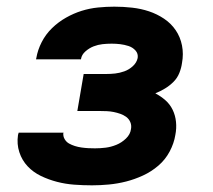

<svg xmlns="http://www.w3.org/2000/svg" viewBox="-20 -548 640 576"><path d="M256 8Q229 8 202.5 6Q176 4 151 -2.5Q126 -9 103 -20Q80 -31 63 -49Q46 -67 38 -91.5Q30 -116 34 -143L36 -150H171L170 -149Q169 -139 174 -130.5Q179 -122 187 -117.5Q195 -113 204.5 -110Q214 -107 224.5 -105.5Q235 -104 245 -103.5Q255 -103 265 -103Q281 -103 297 -105Q313 -107 329 -113.5Q345 -120 358 -132.5Q371 -145 373 -161Q375 -172 371 -181.5Q367 -191 359 -197Q351 -203 341 -206.5Q331 -210 321 -212Q311 -214 300.5 -214.5Q290 -215 279 -215H212L231 -326H298Q312 -326 325.5 -327.5Q339 -329 353 -334Q367 -339 378.5 -349.5Q390 -360 393 -374Q395 -387 386.5 -396.5Q378 -406 365.5 -410Q353 -414 340.5 -415.5Q328 -417 315 -417Q301 -417 287.5 -415.5Q274 -414 261 -409Q248 -404 236.5 -394Q225 -384 223 -371V-370H88L89 -374Q93 -398 105 -421.5Q117 -445 136 -463.5Q155 -482 178 -495Q201 -508 225 -515.5Q249 -523 274 -525.5Q299 -528 323 -528Q350 -528 376.5 -525Q403 -522 427 -514Q451 -506 472 -492Q493 -478 507 -457.5Q521 -437 526 -411.5Q531 -386 526 -359Q524 -344 518 -329Q512 -314 500.5 -302.5Q489 -291 475 -282.5Q461 -274 446 -268Q463 -259 476.5 -247Q490 -235 498 -218.5Q506 -202 508 -182.5Q510 -163 506 -143Q502 -118 489 -93.5Q476 -69 455 -51Q434 -33 409 -21.5Q384 -10 358.5 -3.5Q333 3 307 5.5Q281 8 256 8Z"/></svg>

Font: Iosevka Aile Heavy Oblique
Style: Regular
Weight: 900
Italic angle: -9°
Designer: Belleve Invis
Foundry: Belleve Invis
Version: Version 31.1.0; ttfautohint (v1.8.4)